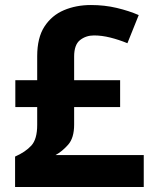

<svg xmlns="http://www.w3.org/2000/svg" viewBox="-20 -744 612 764"><path d="M342 -724Q396 -724 444.5 -712.5Q493 -701 532 -684L487 -572Q453 -586 419 -594.5Q385 -603 354 -603Q322 -603 298.5 -584.5Q275 -566 275 -519V-425H458V-318H275V-248Q275 -195 251 -168Q227 -141 201 -127H552V0H40V-121Q81 -139 104.5 -164.5Q128 -190 128 -247V-318H41V-425H128V-520Q128 -594 157 -638.5Q186 -683 234.5 -703.5Q283 -724 342 -724Z"/></svg>

Font: Noto Sans Tamil
Style: Bold
Weight: 700
Designer: Jelle Bosma - Monotype Design Team
Foundry: Monotype Imaging Inc.
Version: Version 2.004; ttfautohint (v1.8.4.7-5d5b)